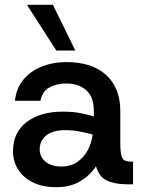

<svg xmlns="http://www.w3.org/2000/svg" viewBox="-20 -766 595 798"><path d="M214 12Q156 12 115.5 -8.5Q75 -29 54.5 -63Q34 -97 34 -137Q34 -216 91 -259Q148 -302 241 -302Q283 -302 316 -295.5Q349 -289 370 -282V-305Q370 -363 338.5 -391Q307 -419 255 -419Q216 -419 186 -403Q156 -387 148 -347H42Q48 -401 78.5 -436.5Q109 -472 155 -490Q201 -508 255 -508Q363 -508 421.5 -454Q480 -400 480 -305V-175Q480 -137 484.5 -120Q489 -103 499.5 -98.5Q510 -94 528 -94H533V0H509Q459 0 425.5 -15Q392 -30 379 -75Q355 -38 314 -13Q273 12 214 12ZM236 -74Q274 -74 301 -92.5Q328 -111 344.5 -141.5Q361 -172 365 -207Q343 -213 313 -219Q283 -225 252 -225Q199 -225 172 -203Q145 -181 145 -145Q145 -114 169 -94Q193 -74 236 -74ZM214 -556 92 -746H200L293 -556Z"/></svg>

Font: Host Grotesk Light Medium
Style: Regular
Weight: 500
Version: Version 1.003